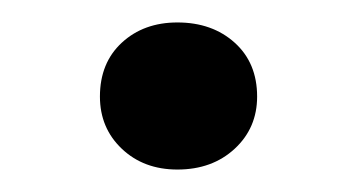

<svg xmlns="http://www.w3.org/2000/svg" viewBox="-20 -142 317 171"><path d="M138 9Q108 9 88.5 -9.5Q69 -28 69 -56Q69 -86 88.5 -104Q108 -122 138 -122Q169 -122 189 -104Q209 -86 209 -56Q209 -28 189 -9.5Q169 9 138 9Z"/></svg>

Font: Roboto Serif 20pt Light
Style: Regular
Weight: 300
Version: Version 1.008